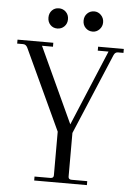

<svg xmlns="http://www.w3.org/2000/svg" viewBox="-55 -830 600 871"><g transform="rotate(5 245.0 -394.0)"><path d="M210 -709Q197 -696 178 -696Q159 -696 146.5 -709Q134 -722 134 -742Q134 -762 146.5 -775Q159 -788 178 -788Q197 -788 210 -775Q223 -762 223 -742Q223 -722 210 -709ZM339 -696Q320 -696 307 -709Q294 -722 294 -742Q294 -762 307 -775Q320 -788 339 -788Q357 -788 370 -774.5Q383 -761 383 -742Q383 -723 370 -709.5Q357 -696 339 -696ZM370 -630H487V-612H462Q449 -612 443 -598L288 -230V-31Q288 -18 303 -18H374V0H134V-18H206Q221 -18 221 -31V-230L50 -598Q43 -612 30 -612H3V-630H166V-612H116L275 -268L419 -612H370Z"/></g></svg>

Font: Arapey Thin
Style: Regular
Weight: 100
Designer: Eduardo Rodriguez Tunni
Foundry: Eduardo Rodriguez Tunni
Version: Version 4.000;hotconv 1.0.109;makeotfexe 2.5.65596